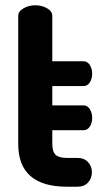

<svg xmlns="http://www.w3.org/2000/svg" viewBox="-20 -707 388 727"><path d="M178 -381V-308H296Q311 -308 320 -294Q329 -280 329 -261Q329 -241 320 -227.5Q311 -214 296 -214H178V-162Q178 -133 190.5 -121Q203 -109 234 -109H273Q299 -109 313.5 -93Q328 -77 328 -55Q328 -32 313.5 -16Q299 0 273 0H234Q49 0 49 -162V-647Q49 -664 69 -675.5Q89 -687 113 -687Q139 -687 158.5 -675.5Q178 -664 178 -647V-475H296Q311 -475 320 -461Q329 -447 329 -428Q329 -409 320 -395Q311 -381 296 -381Z"/></svg>

Font: Dosis
Style: Bold
Weight: 700
Designer: Edgar Tolentino, Pablo Impallari, Igino Marini
Foundry: Edgar Tolentino, Pablo Impallari, Igino Marini
Version: Version 1.007